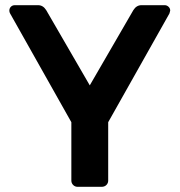

<svg xmlns="http://www.w3.org/2000/svg" viewBox="-20 -720 692 740"><path d="M279 0Q269 0 262 -7Q255 -14 255 -24V-249L19 -668Q16 -673 16 -679Q16 -688 22 -694Q28 -700 37 -700H127Q146 -700 158 -681L326 -391L494 -681Q506 -700 525 -700H615Q623 -700 629.5 -694Q636 -688 636 -679Q636 -677 633 -668L397 -249V-24Q397 -14 390 -7Q383 0 372 0Z"/></svg>

Font: Rubik AZ
Style: Regular
Weight: 500
Designer: Hubert and Fischer
Foundry: Hubert & Fischer
Version: Version 2.000